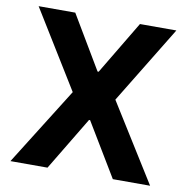

<svg xmlns="http://www.w3.org/2000/svg" viewBox="-79 -784 845 862"><g transform="rotate(10 343.0 -353.5)"><path d="M339.8 -463.9H344.7L490.2 -707H656.2L440.4 -353.5L661.1 0H491.2L344.7 -243.2H339.8L193.4 0H24.4L246.1 -353.5L28.3 -707H195.3Z"/></g></svg>

Font: WEMIX Pretendard
Style: Bold
Weight: 700
Designer: Base glyphs from Inter by Rasmus Andersson; Hangeul glyphs from Noto Sans CJK(Source Han Sans) by Jang Soo-young and Kan
Foundry: Kil Hyung-jin
Version: Version 1.000